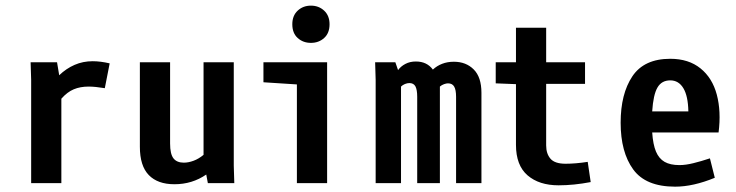

<svg xmlns="http://www.w3.org/2000/svg" viewBox="-20 -663 2665 695"><path d="M92.8 -374 90.8 -437.5H186.5L194.3 -390.6Q219.7 -415 250 -428.2Q280.3 -441.4 315.4 -441.4Q343.8 -441.4 377 -433.6L359.4 -343.8Q324.2 -349.6 300.8 -349.6Q270.5 -349.6 247.1 -339.8Q223.6 -330.1 202.1 -305.7V0H92.8Z M611.3 3.9Q550.8 3.9 518.6 -29.3Q486.3 -62.5 486.3 -131.8V-437.5H595.7V-143.6Q595.7 -105.5 607.9 -89.8Q620.1 -74.2 645.5 -74.2Q662.1 -74.2 680.7 -81.1Q699.2 -87.9 716.8 -102.5V-437.5H826.2V-63.5L828.1 0H732.4L726.6 -31.2Q701.2 -13.7 672.4 -4.9Q643.6 3.9 611.3 3.9Z M1054.7 -357.4 933.6 -365.2V-437.5H1164.1V0H1054.7ZM1038.1 -575.2Q1038.1 -606.4 1057.6 -624.5Q1077.1 -642.6 1105.5 -642.6Q1133.8 -642.6 1153.3 -624.5Q1172.9 -606.4 1172.9 -575.2Q1172.9 -543 1153.3 -525.4Q1133.8 -507.8 1105.5 -507.8Q1077.1 -507.8 1057.6 -525.4Q1038.1 -543 1038.1 -575.2Z M1339.8 -374 1337.9 -437.5H1411.1L1420.9 -409.2Q1430.7 -422.9 1447.3 -431.6Q1463.9 -440.4 1485.4 -440.4Q1525.4 -440.4 1546.9 -411.1Q1561.5 -424.8 1580.6 -432.1Q1599.6 -439.5 1623 -439.5Q1667 -439.5 1694.8 -411.6Q1722.7 -383.8 1722.7 -327.1V0H1630.9V-312.5Q1630.9 -337.9 1624 -349.6Q1617.2 -361.3 1601.6 -361.3Q1595.7 -361.3 1587.4 -358.4Q1579.1 -355.5 1572.3 -349.6V0H1490.2V-312.5Q1490.2 -337.9 1483.9 -350.1Q1477.5 -362.3 1461.9 -362.3Q1454.1 -362.3 1445.8 -358.9Q1437.5 -355.5 1431.6 -349.6V0H1339.8Z M1957 -562.5V-437.5H2097.7V-359.4H1957V-136.7Q1957 -106.4 1972.7 -88.4Q1988.3 -70.3 2027.3 -70.3Q2063.5 -70.3 2107.4 -77.1L2118.2 -3.9Q2056.6 7.8 2002 7.8Q1931.6 7.8 1889.6 -28.3Q1847.7 -64.5 1847.7 -138.7V-358.4L1774.4 -361.3V-437.5H1847.7V-562.5Z M2423.8 12.7Q2317.4 12.7 2272 -49.8Q2226.6 -112.3 2226.6 -218.8Q2226.6 -323.2 2269 -386.7Q2311.5 -450.2 2406.2 -450.2Q2472.7 -450.2 2515.6 -415.5Q2558.6 -380.9 2574.7 -320.3Q2590.8 -259.8 2581.1 -183.6H2340.8Q2343.8 -139.6 2354.5 -114.3Q2365.2 -88.9 2385.7 -77.1Q2406.2 -65.4 2439.5 -65.4Q2461.9 -65.4 2489.7 -72.3Q2517.6 -79.1 2549.8 -89.8L2567.4 -19.5Q2489.3 12.7 2423.8 12.7ZM2471.7 -259.8Q2470.7 -315.4 2453.6 -343.8Q2436.5 -372.1 2406.2 -372.1Q2375 -372.1 2359.9 -346.2Q2344.7 -320.3 2340.8 -259.8Z"/></svg>

Font: Sudo Variable
Style: Regular
Weight: 400
Monospace: yes
Designer: Jens Kutilek
Foundry: Jens Kutilek
Version: Version 0.040